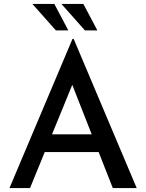

<svg xmlns="http://www.w3.org/2000/svg" viewBox="-20 -952 740 972"><path d="M28 0 347 -755H353L672 0H551L319 -591L394 -640L132 0ZM221 -272H481L517 -182H190ZM144 -932H255L326 -798H263ZM291 -932H402L473 -798H410Z"/></svg>

Font: Reem Kufi Fun
Style: Regular
Weight: 400
Designer: Khaled Hosny
Version: Version 1.005